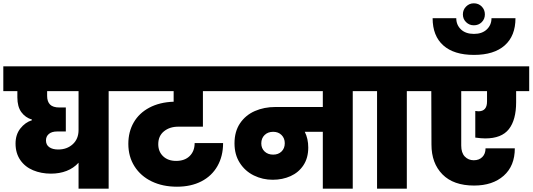

<svg xmlns="http://www.w3.org/2000/svg" viewBox="-34 -1141 3220 1161"><path d="M709 -590H623V0H441V-157Q411 -124 368.5 -107.5Q326 -91 274 -91Q215 -91 166 -111.5Q117 -132 88.5 -173.5Q60 -215 60 -273Q60 -327 89 -364Q118 -401 159 -414V-418Q119 -430 95 -463Q71 -496 71 -552V-590H-14V-740H709ZM441 -590H251V-561Q251 -527 268.5 -509Q286 -491 326 -491H364V-346H312Q279 -346 261.5 -331Q244 -316 244 -292Q244 -265 264 -251Q284 -237 318 -237Q371 -237 406 -269Q441 -301 441 -355Z M1044 -375Q992 -375 957.5 -347Q923 -319 923 -269Q923 -224 952.5 -196Q982 -168 1031 -168Q1083 -168 1113 -197.5Q1143 -227 1143 -276H1315Q1315 -197 1281 -137Q1247 -77 1184 -44.5Q1121 -12 1036 -12Q950 -12 883.5 -44Q817 -76 779.5 -135Q742 -194 742 -271Q742 -344 774.5 -400.5Q807 -457 869 -490Q931 -523 1016 -526V-590H681V-740H1353V-590H1193V-375Z M2186 -590H2099V0H1918V-344H1809Q1830 -302 1830 -249Q1830 -186 1801 -142Q1772 -98 1723 -76Q1674 -54 1615 -54Q1554 -54 1501 -80Q1448 -106 1416 -156Q1384 -206 1384 -274Q1384 -346 1417.5 -395.5Q1451 -445 1507 -469.5Q1563 -494 1631 -494H1918V-590H1325V-740H2186ZM1618 -206Q1649 -206 1668.5 -225Q1688 -244 1688 -275Q1688 -305 1668.5 -324.5Q1649 -344 1618 -344Q1586 -344 1566 -324.5Q1546 -305 1546 -274Q1546 -244 1566 -225Q1586 -206 1618 -206Z M2246 0V-590H2158V-740H2513V-590H2426V0Z M3166 -590H3087V-523Q3087 -416 3043 -360Q2999 -304 2900 -304Q2877 -304 2840 -309V-470Q2854 -468 2859 -468Q2911 -468 2911 -527V-590H2755V-261Q2755 -217 2776.5 -194.5Q2798 -172 2831 -172Q2863 -172 2882.5 -191.5Q2902 -211 2902 -244H3079Q3079 -138 3012 -78.5Q2945 -19 2833 -19Q2708 -19 2641.5 -86.5Q2575 -154 2575 -267L2574 -590H2485V-740H3166Z M2898 -1054Q2898 -1026 2879 -1007Q2860 -988 2831 -988Q2804 -988 2784.5 -1007Q2765 -1026 2765 -1054Q2765 -1082 2784.5 -1101.5Q2804 -1121 2831 -1121Q2860 -1121 2879 -1101.5Q2898 -1082 2898 -1054ZM3083 -1031Q3083 -924 3018 -866.5Q2953 -809 2832 -809Q2711 -809 2646.5 -866.5Q2582 -924 2582 -1031H2725Q2725 -990 2753.5 -963Q2782 -936 2832 -936Q2881 -936 2909.5 -963Q2938 -990 2938 -1031Z"/></svg>

Font: Fz Poppins ExtBd
Style: Regular
Weight: 800
Designer: Ninad Kale (Devanagari), Jonny Pinhorn (Latin)
Foundry: Indian Type Foundry
Version: Vit hóa bi Vntype.Com & FontZin.Com